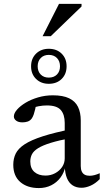

<svg xmlns="http://www.w3.org/2000/svg" viewBox="-20 -946 527 976"><path d="M351 -291 348.5 -245.5Q280.5 -233 238.5 -220Q196.5 -207 173.8 -192.8Q151 -178.5 142.5 -162Q134 -145.5 134 -125Q134 -90 155 -71.8Q176 -53.5 211 -53.5Q238 -53.5 260.2 -65.5Q282.5 -77.5 295.8 -97.2Q309 -117 309 -141V-321Q309 -364 288.8 -387Q268.5 -410 218.5 -410Q198 -410 176.5 -406Q155 -402 135 -394L165 -421.5Q162 -405 158.8 -390.5Q155.5 -376 151.5 -364.5Q147.5 -353 142 -344.5Q133.5 -332.5 121 -328.2Q108.5 -324 94 -324Q73.5 -324 62 -332.8Q50.5 -341.5 50.5 -354Q50.5 -370.5 66.8 -389Q83 -407.5 110.5 -424Q138 -440.5 173.8 -451Q209.5 -461.5 248.5 -461.5Q300 -461.5 331.2 -446.5Q362.5 -431.5 376.5 -402.8Q390.5 -374 390.5 -333.5V-102Q390.5 -85 395.8 -74Q401 -63 411 -57.8Q421 -52.5 436 -52.5Q447.5 -52.5 460.8 -56Q474 -59.5 487 -65.5V-35.5Q465 -13 440.5 -2.2Q416 8.5 394.5 8.5Q368 8.5 349.2 -3.8Q330.5 -16 320.5 -40Q310.5 -64 309.5 -99L313 -102.5Q306.5 -69 287.5 -43.5Q268.5 -18 240.2 -4Q212 10 177.5 10Q118.5 10 83 -20.8Q47.5 -51.5 47.5 -108.5Q47.5 -140 60 -165.5Q72.5 -191 105.2 -212.5Q138 -234 197.5 -253.2Q257 -272.5 351 -291ZM228 -698Q268.5 -698 293.5 -673.2Q318.5 -648.5 318.5 -609Q318.5 -569.5 293.5 -544.8Q268.5 -520 228 -520Q188.5 -520 163.2 -544.8Q138 -569.5 138 -609Q138 -648.5 163.2 -673.2Q188.5 -698 228 -698ZM228 -551.5Q254 -551.5 269.5 -567.2Q285 -583 285 -609Q285 -635 269.5 -651Q254 -667 228 -667Q202.5 -667 187 -651Q171.5 -635 171.5 -609Q171.5 -583 187 -567.2Q202.5 -551.5 228 -551.5ZM196.5 -762 280 -926.5H394.5V-913L238 -762Z"/></svg>

Font: Newsreader
Style: Regular
Weight: 400
Designer: Hugues Gentile
Foundry: Production Type
Version: Version 1.003